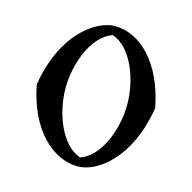

<svg xmlns="http://www.w3.org/2000/svg" viewBox="-81 -566 660 661"><g transform="rotate(15 249.5 -235.0)"><path d="M42 -221C72 -65 163 15 251 15C319 15 427 -61 457 -248C427 -404 339 -485 251 -485C183 -485 72 -408 42 -221ZM251 -453C322 -429 361 -322 361 -235C361 -148 322 -41 251 -17C180 -41 141 -148 141 -235C141 -322 180 -429 251 -453Z"/></g></svg>

Font: Almendra
Style: Regular
Weight: 400
Designer: Ana Sanfelippo
Foundry: Ana Sanfelippo
Version: Version 1.003